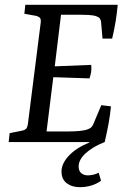

<svg xmlns="http://www.w3.org/2000/svg" viewBox="-20 -589 528 796"><path d="M405 -429 399 -498Q398 -506 394.5 -511.5Q391 -517 381 -521Q368 -526 347 -527Q326 -528 307 -528H233L207 -314L358 -320Q360 -306 358 -292Q356 -278 351 -264L201 -269L173 -44H262Q287 -44 309 -46Q331 -48 344 -53Q355 -57 360 -63Q365 -69 368 -77L400 -153L440 -148Q437 -114 430 -76Q423 -38 414 0H16L20 -37L70 -47Q84 -50 89 -56Q94 -62 96 -78L149 -497Q150 -510 145.5 -515Q141 -520 131 -523L81 -532L85 -569H468Q465 -535 459.5 -501Q454 -467 445 -429ZM311 187Q278 187 256.5 170.5Q235 154 235 122Q235 89 265.5 56.5Q296 24 350 2V-8H414V0Q365 19 335.5 46Q306 73 306 101Q306 120 317 129Q328 138 344 138Q354 138 366 135.5Q378 133 389 127L399 160Q382 173 359 180Q336 187 311 187Z"/></svg>

Font: Yrsa
Style: Italic
Weight: 400
Italic angle: -7.10001°
Designer: Anna Giedrys (Yrsa+Rasa design), David Brezina (Yrsa art-direction, Rasa art-direction, design)
Foundry: Rosetta Type Foundry
Version: Version 2.004